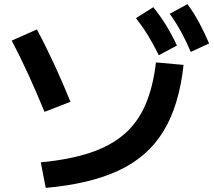

<svg xmlns="http://www.w3.org/2000/svg" viewBox="-20 -875 1040 932"><path d="M178 -87Q315 -100 414.5 -132.5Q514 -165 580.5 -221.5Q647 -278 685 -364.5Q723 -451 737 -572L871 -560Q850 -364 774 -239Q698 -114 557.5 -48Q417 18 202 37ZM196 -332Q161 -418 121 -506Q81 -594 37 -678L159 -732Q203 -650 244.5 -560Q286 -470 322 -381ZM751 -607Q724 -661 698 -703.5Q672 -746 640 -787L724 -840Q759 -797 786.5 -752Q814 -707 839 -654ZM906 -623Q882 -679 858 -722.5Q834 -766 804 -808L890 -855Q922 -811 947 -764.5Q972 -718 995 -664Z"/></svg>

Font: M PLUS 1 Code
Style: Bold
Weight: 700
Designer: Coji Morishita
Foundry: UNDERFOREST DESIGN
Version: Version 1.002